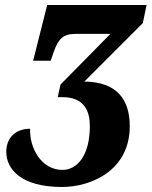

<svg xmlns="http://www.w3.org/2000/svg" viewBox="-20 -734 604 765"><path d="M227 11C342 11 497 -54 497 -231C497 -337 446 -408 316 -409L549 -642L564 -714H168L112 -492H182L194 -527C213 -581 233 -599 282 -599H420L221 -397L210 -347H228C317 -347 338 -290 338 -232C338 -111 285 -57 229 -57C145 -57 97 -144 100 -221C43 -221 5 -186 5 -129C5 -60 64 11 227 11Z"/></svg>

Font: Noto Serif ExtraCondensed Black
Style: Italic
Weight: 900
Width: 2
Italic angle: -12°
Designer: Monotype Design Team
Foundry: Monotype Imaging Inc.
Version: Version 2.014